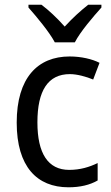

<svg xmlns="http://www.w3.org/2000/svg" viewBox="-20 -786 471 816"><path d="M213 -606H298C321 -651 376 -715 411 -754V-766H355C321 -739 290 -711 255 -673C223 -709 187 -743 156 -766H101V-754C137 -713 189 -651 213 -606ZM271 10C321 10 362 0 395 -19V-93C360 -76 321 -64 274 -64C184 -64 139 -134 139 -266C139 -401 184 -471 277 -471C308 -471 347 -460 376 -448L403 -519C372 -535 325 -546 276 -546C140 -546 51 -455 51 -265C51 -78 137 10 271 10Z"/></svg>

Font: Noto Sans Bengali UI SemiCondensed
Style: Regular
Weight: 400
Width: 4
Designer: Jelle Bosma - Monotype Design Team
Foundry: Monotype Imaging Inc.
Version: Version 2.003